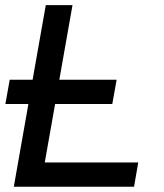

<svg xmlns="http://www.w3.org/2000/svg" viewBox="-20 -713 626 733"><path d="M0.5 -315.9 17.1 -408.7H104.5L154.8 -693.4H256.8L206.5 -408.7H425.3L408.7 -315.9H190.4L150.9 -92.8H507.8L491.7 0H32.7L88.4 -315.9Z"/></svg>

Font: CaskaydiaCove NFP
Style: Italic
Weight: 400
Italic angle: -10°
Designer: Aaron Bell
Foundry: Saja Typeworks
Version: Version 2111.001; VTT 6.35;Nerd Fonts 3.1.1